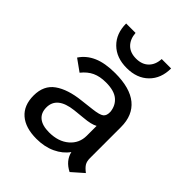

<svg xmlns="http://www.w3.org/2000/svg" viewBox="-198 -800 924 924"><g transform="rotate(45 264.5 -338.0)"><path d="M492 -41 433 11Q382 -15 371 -63Q347 -29 304.5 -9Q262 11 207 11Q132 11 91 -24.5Q50 -60 50 -127Q50 -196 98 -230Q146 -264 230 -273L298 -281Q341 -286 354.5 -296.5Q368 -307 367 -333Q363 -372 335.5 -395Q308 -418 252 -418Q211 -418 182 -404.5Q153 -391 129 -361L69 -404Q94 -442 138.5 -461.5Q183 -481 252 -481Q353 -481 404 -439Q455 -397 455 -317V-105Q455 -84 463 -70.5Q471 -57 492 -41ZM368 -171V-238Q345 -225 297 -221L238 -215Q134 -203 134 -130Q134 -93 158 -73.5Q182 -54 228 -54Q291 -54 329.5 -87Q368 -120 368 -171ZM120 -687H184Q187 -647 210 -624Q233 -601 273 -601Q313 -601 336.5 -624Q360 -647 362 -687H426Q426 -619 384.5 -578Q343 -537 273 -537Q203 -537 161.5 -578Q120 -619 120 -687Z"/></g></svg>

Font: KoHo Medium
Style: Regular
Weight: 500
Version: Version 1.000; ttfautohint (v1.6)